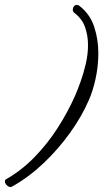

<svg xmlns="http://www.w3.org/2000/svg" viewBox="-80 -677 452 781"><path d="M-31 82Q-40 87 -50 78.5Q-60 70 -60 61Q-60 54 -55 52Q8 16 60.5 -38Q113 -92 154.5 -156.5Q196 -221 226 -289Q236 -312 248 -345.5Q260 -379 269 -417.5Q278 -456 278 -494Q278 -532 266 -566.5Q254 -601 222 -625Q216 -630 216 -638Q216 -645 220.5 -651Q225 -657 232 -657Q238 -657 242 -654Q286 -620 303 -568.5Q320 -517 320 -461Q320 -407 308.5 -355.5Q297 -304 281 -269Q253 -204 205.5 -137.5Q158 -71 97.5 -13.5Q37 44 -31 82Z"/></svg>

Font: Grape Nuts
Style: Regular
Weight: 400
Designer: Robert E. Leuschke
Foundry: Robert E. Leuschke
Version: Version 1.010; ttfautohint (v1.8.3)